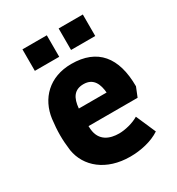

<svg xmlns="http://www.w3.org/2000/svg" viewBox="-170 -809 857 928"><g transform="rotate(-30 258.0 -345.0)"><path d="M287 10C346 10 409 -4 454 -34L406 -144C375 -125 329 -114 296 -114C245 -114 192 -133 186 -202C186 -208 185 -213 185 -219H459L480 -271C480 -433 408 -521 263 -521C139 -521 64 -442 50 -338C46 -305 44 -277 44 -249C44 -221 46 -195 50 -163C66 -64 153 10 287 10ZM296 -580H431V-700H296ZM94 -580H230V-700H94ZM187 -316C192 -373 213 -407 265 -407C322 -407 338 -362 342 -316Z"/></g></svg>

Font: Finlandica
Style: Bold
Weight: 700
Designer: Niklas Ekholm, Juho Hiilivirta, Jaakko Suomalainen
Foundry: Helsinki Type Studio
Version: Version 2.000;Glyphs 3.2 (3202)